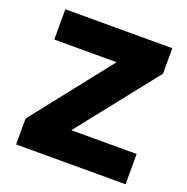

<svg xmlns="http://www.w3.org/2000/svg" viewBox="-126 -823 915 941"><g transform="rotate(20 331.5 -352.5)"><path d="M57 0V-135L430 -608L443 -547H57V-705H615V-572L239 -97L227 -158H628V0Z"/></g></svg>

Font: Nunito Sans 8pt Black
Style: Regular
Weight: 900
Version: Version 3.101;gftools[0.9.27]